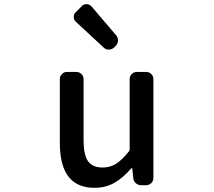

<svg xmlns="http://www.w3.org/2000/svg" viewBox="-20 -899 1040 932"><path d="M438.5 12.7Q270.5 12.7 270.5 -204.1V-515.6Q270.5 -529.3 280.8 -539.6Q291 -549.8 304.7 -549.8H350.6Q365.2 -549.8 375.5 -539.6Q385.7 -529.3 385.7 -515.6V-217.8Q385.7 -147.5 407.2 -116.7Q428.7 -85.9 477.5 -85.9Q514.6 -85.9 543.5 -104Q572.3 -122.1 606.4 -165Q609.4 -168 609.4 -172.9V-515.6Q609.4 -529.3 619.6 -539.6Q629.9 -549.8 644.5 -549.8H689.5Q704.1 -549.8 714.4 -539.6Q724.6 -529.3 724.6 -515.6V-35.2Q724.6 -20.5 714.4 -10.3Q704.1 0 689.5 0H665Q650.4 0 639.2 -9.8Q627.9 -19.5 627 -34.2L622.1 -81.1Q621.1 -83 619.6 -83Q618.2 -83 617.2 -82Q577.1 -35.2 534.7 -11.2Q492.2 12.7 438.5 12.7ZM533.2 -668Q522.5 -658.2 507.8 -658.2Q507.8 -658.2 507.8 -658.2Q493.2 -658.2 483.4 -668L348.6 -793Q337.9 -802.7 337.9 -817.4Q337.9 -831.1 348.6 -840.8L377.9 -870.1Q386.7 -878.9 400.4 -878.9Q400.4 -878.9 401.4 -878.9Q416 -877.9 424.8 -867.2L543.9 -727.5Q552.7 -716.8 552.7 -703.1Q552.7 -687.5 542 -676.8Z"/></svg>

Font: Gen Jyuu Gothic L Monospace Medium
Style: Regular
Weight: 500
Designer: [Source Han Sans]
Ryoko NISHIZUKA  (kana & ideographs); Paul D. Hunt (Latin, Greek & Cyrillic); Wenlong ZHANG  (bopomofo
Version: Version 1.002.20150607